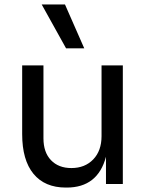

<svg xmlns="http://www.w3.org/2000/svg" viewBox="-20 -830 668 866"><path d="M360 -612H278L168 -810H273ZM281 16H277Q182 16 131 -46Q80 -108 80 -225V-535H176V-206Q176 -143 210 -107.5Q244 -72 302 -72Q363 -72 400.5 -111Q438 -150 438 -216V-535H534V0H458V-123Q421 16 281 16Z"/></svg>

Font: Sora
Style: Regular
Weight: 400
Designer: Jonathan Barnbrook, Julián Moncada
Foundry: Barnbrook Fonts
Version: Version 2.000